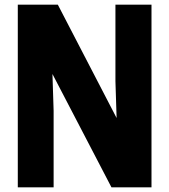

<svg xmlns="http://www.w3.org/2000/svg" viewBox="-20 -800 723 820"><path d="M627 -780V0H456L204 -484L209 -327V0H56V-780H227L478 -296L473 -453V-780Z"/></svg>

Font: Cooper Hewitt
Style: Bold
Weight: 711
Designer: Village Type and Design LLC
Foundry: Cooper Hewitt Smithsonian Design Museum
Version: 1.000